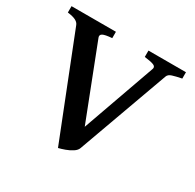

<svg xmlns="http://www.w3.org/2000/svg" viewBox="-140 -766 946 933"><g transform="rotate(30 332.5 -300.0)"><path d="M293.9 14.6 71.8 -547.4Q66.9 -560.1 52 -567.9Q37.1 -575.7 6.3 -579.6V-615.2H255.4V-579.6Q216.8 -576.7 203.9 -569.6Q190.9 -562.5 196.3 -548.3L355 -139.6L500 -547.4Q505.4 -561.5 491.7 -568.1Q478 -574.7 438 -579.6V-615.2H648.4V-579.6Q615.7 -573.2 596.7 -567.1Q577.6 -561 572.8 -547.4L389.2 -40Q384.3 -25.9 367.4 -14.9Q350.6 -3.9 330.3 3.4Q310.1 10.7 293.9 14.6Z"/></g></svg>

Font: David Libre
Style: Bold
Weight: 700
Designer: Ismar David, J. Victor Gaultney, Annie Olsen and Meir Sadan
Foundry: Monotype Imaging Inc. & SIL International
Version: Version 1.100; ttfautohint (v1.8.4.7-5d5b)